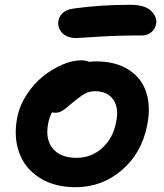

<svg xmlns="http://www.w3.org/2000/svg" viewBox="-20 -760 675 792"><path d="M295.9 -603Q255.4 -603 235.6 -625.2Q215.8 -647.5 221.2 -675.8Q231 -718.3 286.1 -725.1Q394 -740.2 517.1 -740.2Q578.1 -740.2 603.8 -714.6Q629.4 -689 624 -661.1Q619.6 -639.6 603.8 -626.7Q587.9 -613.8 564.9 -613.8Q464.8 -613.8 381.8 -608.4Q298.8 -603 295.9 -603ZM292 12.2Q205.1 12.2 144.3 -25.9Q83.5 -64 59.6 -128.9Q35.6 -193.8 50.8 -273.9Q60.5 -324.2 90.1 -369.6Q119.6 -415 157.7 -445.3Q195.8 -475.6 237.3 -493.4Q278.8 -511.2 314.9 -511.2Q333 -511.2 349.1 -504.9Q366.7 -506.8 376 -506.8Q457 -506.8 510.7 -472.4Q564.5 -438 583.5 -378.4Q602.5 -318.8 586.9 -242.2Q564 -127.4 481.9 -57.6Q399.9 12.2 292 12.2ZM179.2 -252.9Q165.5 -187 197.3 -147.9Q229 -108.9 295.9 -108.9Q356.4 -108.9 401.4 -149.2Q446.3 -189.5 459 -255.9Q471.2 -314 447.3 -348.9Q423.3 -383.8 372.1 -383.8Q348.6 -383.8 330.8 -374Q313 -364.3 283.2 -339.8Q276.9 -335 265.1 -324.7Q253.4 -314.5 249 -311.3Q244.6 -308.1 236.6 -303Q228.5 -297.9 221.7 -296.4Q214.8 -294.9 206.1 -294.9Q200.7 -294.9 194.8 -296.9Q183.6 -276.4 179.2 -252.9Z"/></svg>

Font: Shantell Sans Normal
Style: Italic
Weight: 600
Italic angle: -11.31°
Designer: Stephen Nixon, Anya Danilova, Shantell Martin
Foundry: Arrow Type
Version: Version 1.006;[559af2be0]